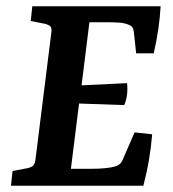

<svg xmlns="http://www.w3.org/2000/svg" viewBox="-20 -592 550 612"><path d="M414 -422 407 -487Q406 -498 402.5 -504Q399 -510 388 -514Q375 -519 358 -520Q341 -521 325 -521H265L240 -320L385 -327Q387 -309 385 -291Q383 -273 376 -257L232 -262L206 -54H273Q296 -54 316 -56Q336 -58 349 -62Q360 -66 365.5 -73Q371 -80 375 -92L409 -170L465 -164Q462 -125 455 -83.5Q448 -42 437 0H15L20 -47L68 -56Q80 -59 85.5 -64Q91 -69 93 -83L144 -491Q145 -504 140 -508.5Q135 -513 124 -516L78 -525L83 -572H492Q490 -536 484.5 -498.5Q479 -461 470 -422Z"/></svg>

Font: Rasa SemiBold
Style: Italic
Weight: 600
Italic angle: -7.10001°
Designer: Anna Giedrys (Yrsa+Rasa design), David Brezina (Yrsa art-direction, Rasa art-direction, design)
Foundry: Rosetta Type Foundry
Version: Version 2.004